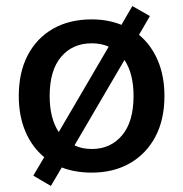

<svg xmlns="http://www.w3.org/2000/svg" viewBox="-20 -561 605 634"><path d="M148 53 90 19 126 -42Q86 -75 64 -126.5Q42 -178 42 -244Q42 -322 71.5 -378.5Q101 -435 155 -466Q209 -497 283 -497Q336 -497 381 -479L417 -541L475 -508L439 -446Q479 -413 501 -361.5Q523 -310 523 -244Q523 -166 493 -109.5Q463 -53 409 -22Q355 9 283 9Q228 9 184 -8ZM144 -244Q144 -170 174 -125L339 -407Q314 -418 283 -418Q220 -418 182 -373.5Q144 -329 144 -244ZM283 -69Q345 -69 383 -114Q421 -159 421 -244Q421 -318 391 -363L226 -81Q251 -69 283 -69Z"/></svg>

Font: Nunito Sans SemiBold
Style: Regular
Weight: 600
Designer: Vernon Adams
Foundry: Vernon Adams
Version: Version 3.101; ttfautohint (v1.8.4.7-5d5b);gftools[0.9.27]